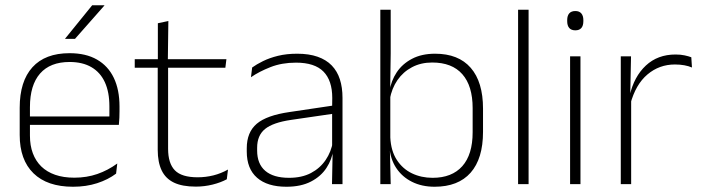

<svg xmlns="http://www.w3.org/2000/svg" viewBox="-20 -701 2672 731"><path d="M258 10Q160 10 107.5 -41.2Q55 -92.5 55 -187V-290.5Q55 -391.5 103.5 -445Q152 -498.5 245 -498.5Q307 -498.5 349.2 -474.2Q391.5 -450 413.2 -404.8Q435 -359.5 435 -295.5V-278Q435 -265.5 434.5 -252.8Q434 -240 432.5 -225.5H396Q396.5 -245.5 396.5 -263.2Q396.5 -281 396.5 -296Q396.5 -350.5 379.2 -388Q362 -425.5 328.2 -445.2Q294.5 -465 245 -465Q171 -465 132.5 -421Q94 -377 94 -293V-245V-239V-184.5Q94 -147 105 -117.5Q116 -88 137.2 -67.2Q158.5 -46.5 190 -35.5Q221.5 -24.5 263 -24.5Q310 -24.5 350.5 -38.5Q391 -52.5 426.5 -78.5L422 -40Q391.5 -17 349.8 -3.5Q308 10 258 10ZM75 -225.5V-257.5H422.5V-225.5ZM331 -681H377.5V-680L265.5 -553H228V-554Z M725.5 9.5Q674 9.5 642.2 -5.8Q610.5 -21 595.5 -52.2Q580.5 -83.5 580.5 -130.5V-459H620V-134.5Q620 -79 645.8 -52.5Q671.5 -26 732.5 -26Q763 -26 792.2 -33.2Q821.5 -40.5 848 -55.5L843.5 -18.5Q820.5 -6 789.2 1.8Q758 9.5 725.5 9.5ZM493 -443V-475.5H842L838 -443ZM581 -469.5V-612.5L621 -621L619 -469.5Z M1244 0 1246.5 -125 1244.5 -131.5V-290L1245 -328Q1245 -394.5 1211.5 -428.5Q1178 -462.5 1107 -462.5Q1053 -462.5 1009.8 -445.5Q966.5 -428.5 935.5 -407L940 -444Q956.5 -456 981.2 -468.2Q1006 -480.5 1038.5 -488.5Q1071 -496.5 1111.5 -496.5Q1156.5 -496.5 1189.2 -485Q1222 -473.5 1243 -451.8Q1264 -430 1274 -399Q1284 -368 1284 -328.5V0ZM1070.5 10Q998 10 958.8 -24.2Q919.5 -58.5 919.5 -124V-136.5Q919.5 -197.5 957.5 -229.8Q995.5 -262 1082.5 -274.5L1254 -300L1256 -269L1088 -244.5Q1019.5 -234.5 989.2 -210Q959 -185.5 959 -138.5V-128Q959 -77 990 -50.5Q1021 -24 1080.5 -24Q1129 -24 1163.8 -42.2Q1198.5 -60.5 1219.8 -91.8Q1241 -123 1247.5 -162L1258 -131H1249Q1244 -94 1223 -61.8Q1202 -29.5 1164 -9.8Q1126 10 1070.5 10Z M1634.5 10Q1586 10 1548.5 -8.8Q1511 -27.5 1488.5 -61.5Q1466 -95.5 1463 -141H1450L1466 -177.5Q1468.5 -126.5 1490.8 -92.2Q1513 -58 1548.5 -41Q1584 -24 1627 -24Q1700.5 -24 1740 -68.2Q1779.5 -112.5 1779.5 -197.5V-289.5Q1779.5 -374 1740.2 -418.5Q1701 -463 1625.5 -463Q1582.5 -463 1548.8 -445.2Q1515 -427.5 1493.2 -396Q1471.5 -364.5 1464 -322.5L1451.5 -354H1463Q1469 -393.5 1490.5 -425.8Q1512 -458 1548.8 -477.2Q1585.5 -496.5 1636.5 -496.5Q1725.5 -496.5 1772.2 -442.8Q1819 -389 1819 -287.5V-199Q1819 -97 1771.8 -43.5Q1724.5 10 1634.5 10ZM1428 0V-664H1467.5V-497.5L1465.5 -358.5L1466 -347V-140L1464.5 -126.5L1467.5 0Z M1952.5 0V-664H1992.5V0Z M2150.5 0V-486.5H2190V0ZM2170.5 -585.5Q2155 -585.5 2147.2 -594.5Q2139.5 -603.5 2139.5 -620.5V-624.5Q2139.5 -641 2147.2 -650Q2155 -659 2170.5 -659Q2185.5 -659 2193.2 -650Q2201 -641 2201 -624.5V-620.5Q2201 -603 2193.2 -594.2Q2185.5 -585.5 2170.5 -585.5Z M2380 -305 2367 -334 2377.5 -337.5Q2394 -409.5 2439 -451.5Q2484 -493.5 2552 -493.5Q2571.5 -493.5 2586.5 -490.2Q2601.5 -487 2612 -483L2614.5 -444Q2602 -449.5 2585.5 -452.5Q2569 -455.5 2549.5 -455.5Q2490 -455.5 2445 -417.5Q2400 -379.5 2380 -305ZM2343.5 0V-486.5H2382.5L2379.5 -338L2383 -334.5V0Z"/></svg>

Font: Anek Gujarati Medium ExtraLight
Style: Regular
Weight: 250
Version: Version 1.003